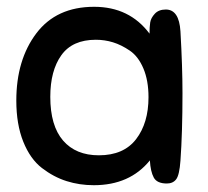

<svg xmlns="http://www.w3.org/2000/svg" viewBox="-20 -536 613 565"><path d="M471 4Q442 4 432.5 -13.5Q423 -31 421 -64Q362 9 256 9Q214 9 176 -3Q138 -15 103.5 -41.5Q69 -68 48.5 -119Q28 -170 28 -240Q28 -360 87 -438Q146 -516 257 -516Q361 -516 420 -437Q420 -457 422 -470Q424 -483 435.5 -495.5Q447 -508 468 -508Q507 -508 511 -444Q517 -339 517 -262Q517 -146 511 -63Q508 -21 498.5 -8.5Q489 4 471 4ZM417 -250Q417 -299 402 -334.5Q387 -370 362 -387Q337 -404 312.5 -411.5Q288 -419 262 -419Q193 -419 160.5 -373.5Q128 -328 128 -251Q128 -166 165.5 -122.5Q203 -79 271 -79Q344 -79 380.5 -126.5Q417 -174 417 -250Z"/></svg>

Font: Sniglet
Style: Regular
Weight: 400
Designer: Haley Fiege
Foundry: Haley Fiege, Pablo Impallari, Brenda Gallo
Version: Version 2.000